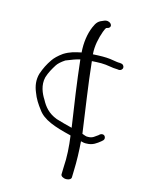

<svg xmlns="http://www.w3.org/2000/svg" viewBox="-127 -735 758 1012"><g transform="rotate(15 251.5 -229.0)"><path d="M56 -298C46 -263 51 -230 64 -199C76 -166 93 -141 112 -116C144 -70 206 -49 297 -27C297 -26 298 -26 299 -26C307 32 311 89 307 146L306 184C306 193 319 202 336 202C352 202 363 194 363 185L364 147C366 96 364 41 360 -11C371 -8 381 -6 391 -7C425 -7 445 -24 464 -39C470 -44 477 -49 477 -58C477 -68 470 -76 461 -76C451 -76 446 -71 441 -66C426 -57 416 -43 391 -43C379 -41 367 -48 357 -51C340 -176 319 -308 306 -434C322 -435 339 -436 357 -436C392 -436 416 -427 448 -427L456 -426C466 -426 475 -434 475 -444C475 -453 467 -462 458 -462L450 -463C445 -463 440 -463 434 -464C406 -469 387 -472 355 -472C337 -472 319 -471 302 -470C298 -516 309 -561 322 -598C327 -609 329 -617 334 -622L346 -626C369 -640 342 -670 312 -656C285 -646 275 -637 262 -606C245 -566 238 -516 242 -464C208 -457 181 -451 149 -431C125 -414 108 -397 98 -382C80 -356 67 -330 56 -298ZM91 -288C100 -317 113 -339 128 -363C135 -374 149 -387 170 -401C201 -414 227 -423 245 -427C258 -308 276 -186 294 -67C262 -75 235 -82 206 -91C159 -109 135 -139 117 -173C99 -201 80 -243 91 -288Z"/></g></svg>

Font: Stray Cat
Style: SuExt
Weight: 400
Version: Version 1.0